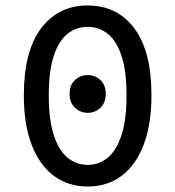

<svg xmlns="http://www.w3.org/2000/svg" viewBox="-20 -669 640 701"><path d="M300 12Q229 12 176.5 -27Q124 -66 95.5 -140.5Q67 -215 67 -321Q67 -482 130 -565.5Q193 -649 300 -649Q408 -649 470.5 -565.5Q533 -482 533 -321Q533 -215 504.5 -140.5Q476 -66 424 -27Q372 12 300 12ZM300 -67Q341 -67 373 -93Q405 -119 423.5 -175.5Q442 -232 442 -321Q442 -410 423.5 -465.5Q405 -521 373 -546Q341 -571 300 -571Q259 -571 227 -546Q195 -521 176.5 -465.5Q158 -410 158 -321Q158 -232 176.5 -175.5Q195 -119 227 -93Q259 -67 300 -67ZM300 -257Q274 -257 254 -275.5Q234 -294 234 -326Q234 -359 254 -377Q274 -395 300 -395Q327 -395 346.5 -377Q366 -359 366 -326Q366 -294 346.5 -275.5Q327 -257 300 -257Z"/></svg>

Font: Source Code Pro ExtraLight Medium
Style: Regular
Weight: 500
Monospace: yes
Version: Version 1.018;hotconv 1.0.116;makeotfexe 2.5.65601